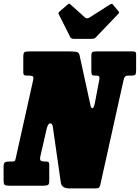

<svg xmlns="http://www.w3.org/2000/svg" viewBox="-60 -1037 780 1072"><path d="M99.5 -615H92.5Q79.5 -615 74.8 -618Q70 -621 70 -633.5V-718Q70 -740 75.8 -745Q81.5 -750 102.5 -750H323.5Q351 -750 365.8 -747.5Q380.5 -745 384 -729.5L445 -449.5Q448.5 -433 456 -433Q459.5 -433 463 -439.5Q466.5 -446 470 -463.5L495 -595.5Q498.5 -615 479.5 -615H472.5Q456 -615 453 -620.5Q450 -626 450 -642.5V-724.5Q450 -742.5 456.2 -746.2Q462.5 -750 479.5 -750H681.5Q691.5 -750 695.8 -746.8Q700 -743.5 700 -732.5V-646.5Q700 -624.5 695.2 -619.8Q690.5 -615 675.5 -615H657.5Q643.5 -615 638.2 -609.2Q633 -603.5 630 -590.5L500 -5Q497 8 491.5 11.5Q486 15 471.5 15H330Q307.5 15 294.8 7.5Q282 0 279.5 -18.5L234.5 -331.5Q232 -348 220 -348Q207.5 -348 200 -315.5L165 -162.5Q161.5 -145.5 167.5 -140.2Q173.5 -135 190.5 -135H197.5Q208 -135 211.5 -131.2Q215 -127.5 215 -116V-25Q215 -6.5 205.5 -3.2Q196 0 179.5 0H-6.5Q-28 0 -34 -5Q-40 -10 -40 -32.5V-104.5Q-40 -123.5 -34 -129.2Q-28 -135 -9.5 -135H4.5Q22 -135 24.2 -140.5Q26.5 -146 30 -163L125 -589.5Q129 -608 122 -611.5Q115 -615 99.5 -615ZM333 -828.5 267 -959.5Q264 -966 274.5 -974.5L317.5 -1011.5Q324 -1017 326.2 -1016.8Q328.5 -1016.5 333.5 -1012L414.5 -939.5Q425.5 -930 439.5 -939L555 -1012.5Q562 -1016.5 565.2 -1015.5Q568.5 -1014.5 572 -1009.5L601 -974.5Q605.5 -969 605 -966.5Q604.5 -964 598.5 -957.5L475 -828.5Q469.5 -822.5 463.5 -821.2Q457.5 -820 446.5 -820H354Q337.5 -820 333 -828.5Z"/></svg>

Font: Besley* Condensed Fatface
Style: Italic
Weight: 900
Width: 3
Italic angle: -13°
Designer: Owen Earl
Foundry: indestructible type*
Version: Version 3.000; ttfautohint (v1.8.3)